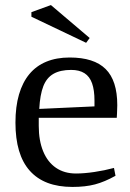

<svg xmlns="http://www.w3.org/2000/svg" viewBox="-20 -727 514 758"><path d="M266 11Q210 11 168 -5Q126 -21 97.5 -53Q69 -85 55 -132.5Q41 -180 41 -243Q41 -306 55 -354Q69 -402 96 -434.5Q123 -467 163 -483.5Q203 -500 255 -500Q351 -500 397 -454.5Q443 -409 443 -312Q443 -304 442.5 -296Q442 -288 442 -280Q442 -272 441 -262H133V-230Q133 -172 150.5 -129.5Q168 -87 201 -64.5Q234 -42 280 -42Q312 -42 352.5 -48Q393 -54 430 -64L436 -33Q393 -9 355 1Q317 11 266 11ZM135 -297 353 -307V-330Q353 -371 343.5 -398Q334 -425 313.5 -438Q293 -451 261 -451Q218 -451 191 -435.5Q164 -420 151 -386.5Q138 -353 135 -297ZM320 -558 104 -661V-679L181 -707L334 -577Z"/></svg>

Font: Manuale
Style: Regular
Weight: 400
Designer: Eduardo Tunni / Pablo Cosgaya
Foundry: Eduardo Tunni / Pablo Cosgaya
Version: Version 1.002